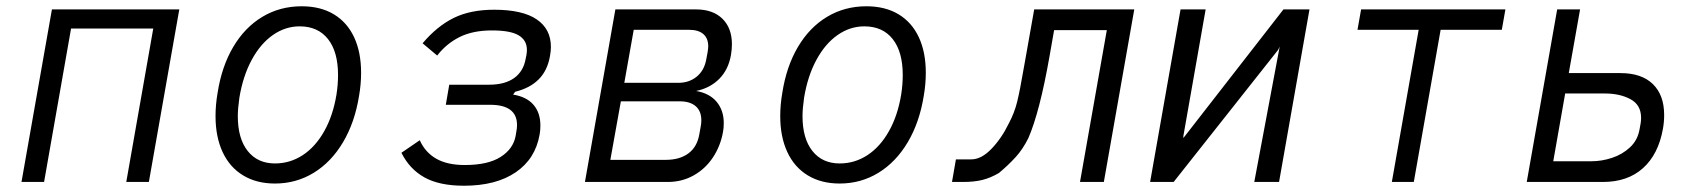

<svg xmlns="http://www.w3.org/2000/svg" viewBox="-20 -580 5440 612"><path d="M145.5 -550H551.5L454.5 0H382.5L468.5 -489H206.5L120.5 0H48.5Z M667 -210Q667 -246 673.5 -283.5Q686.5 -368 723.5 -430.5Q760.5 -493 816.5 -526.5Q872.5 -560 941.5 -560Q1001.5 -560 1044 -534.5Q1086.5 -509 1108.8 -461.2Q1131 -413.5 1131 -348Q1131 -312 1124.5 -274.5Q1111 -190 1073.5 -126.8Q1036 -63.5 980 -29.2Q924 5 856.5 5Q797.5 5 754.8 -21Q712 -47 689.5 -95.5Q667 -144 667 -210ZM1052.5 -278.5Q1057.5 -310.5 1057.5 -341Q1057.5 -415 1025.5 -455.5Q993.5 -496 935 -496Q889.5 -496 850 -468.5Q810.5 -441 782.5 -389.5Q754.5 -338 743 -268.5Q738 -233.5 738 -210Q738 -138.5 769.5 -98.8Q801 -59 856.5 -59Q904.5 -59 945 -85.5Q985.5 -112 1013.5 -161.8Q1041.5 -211.5 1052.5 -278.5Z M1259.5 -93 1318 -133Q1335.5 -94 1370.8 -74Q1406 -54 1461.5 -54Q1535.5 -54 1575.8 -79.8Q1616 -105.5 1623.5 -146.5L1626 -161.5Q1628 -171 1628 -181.5Q1628 -246 1542 -246H1401L1412 -310H1539Q1589 -310 1618.8 -331.2Q1648.5 -352.5 1655.5 -392.5L1658 -404.5Q1659.5 -413.5 1659.5 -421Q1659.5 -451.5 1633.5 -467.2Q1607.5 -483 1548 -483Q1487.5 -483 1445.5 -462.2Q1403.5 -441.5 1373.5 -403L1327 -442Q1373 -496.5 1426.2 -522.8Q1479.5 -549 1555 -549Q1645.5 -549 1690.8 -518.2Q1736 -487.5 1736 -430.5Q1736 -417 1733 -401Q1725 -355 1697 -327Q1669 -299 1622 -287.5L1615.5 -278.5Q1658.5 -271.5 1680.5 -246Q1702.5 -220.5 1702.5 -180Q1702.5 -163.5 1700 -151Q1686.5 -73.5 1623.8 -30.8Q1561 12 1459 12Q1380.5 12 1333 -14.5Q1285.5 -41 1259.5 -93Z M1941.5 -550H2198.5Q2252.5 -550 2282.8 -520.2Q2313 -490.5 2313 -439Q2313 -423 2310 -405Q2302 -358.5 2273 -329Q2244 -299.5 2199 -290Q2242 -282.5 2264.5 -255.2Q2287 -228 2287 -187.5Q2287 -171.5 2284.5 -159Q2276.5 -114.5 2252.5 -78.2Q2228.5 -42 2191.2 -21Q2154 0 2108.5 0H1844.5ZM2209 -151.5 2213.5 -176.5Q2215.5 -186 2215.5 -196.5Q2215.5 -226 2197.5 -241.5Q2179.5 -257 2147 -257H1959L1925.5 -70.5H2102.5Q2146.5 -70.5 2174.2 -91Q2202 -111.5 2209 -151.5ZM2231 -389.5 2235.5 -413.5Q2237.5 -426.5 2237.5 -432Q2237.5 -458 2221.8 -471.5Q2206 -485 2176.5 -485H2000L1970 -316H2142Q2176.5 -316 2200.5 -335.5Q2224.5 -355 2231 -389.5Z M2467 -210Q2467 -246 2473.5 -283.5Q2486.5 -368 2523.5 -430.5Q2560.5 -493 2616.5 -526.5Q2672.5 -560 2741.5 -560Q2801.5 -560 2844 -534.5Q2886.5 -509 2908.8 -461.2Q2931 -413.5 2931 -348Q2931 -312 2924.5 -274.5Q2911 -190 2873.5 -126.8Q2836 -63.5 2780 -29.2Q2724 5 2656.5 5Q2597.5 5 2554.8 -21Q2512 -47 2489.5 -95.5Q2467 -144 2467 -210ZM2852.5 -278.5Q2857.5 -310.5 2857.5 -341Q2857.5 -415 2825.5 -455.5Q2793.5 -496 2735 -496Q2689.5 -496 2650 -468.5Q2610.5 -441 2582.5 -389.5Q2554.5 -338 2543 -268.5Q2538 -233.5 2538 -210Q2538 -138.5 2569.5 -98.8Q2601 -59 2656.5 -59Q2704.5 -59 2745 -85.5Q2785.5 -112 2813.5 -161.8Q2841.5 -211.5 2852.5 -278.5Z M3027 -72H3076Q3108 -72 3140.2 -105.5Q3172.5 -139 3195.5 -186.5Q3213.5 -220 3222.2 -255.5Q3231 -291 3245 -372.5L3250 -400.5L3276.5 -550H3595.5L3498.5 0H3422.5L3508 -484H3340L3325 -398.5Q3294 -223 3258 -140Q3240.5 -104.5 3217.2 -79Q3194 -53.5 3164 -28.5Q3137.5 -13 3111.5 -6.5Q3085.5 0 3049.5 0H3014.5Z M3743 -550H3823L3752 -146.5V-140L4071 -550H4154L4057 0H3978L4059 -431.5L4054 -421L3721 0H3646Z M4502 -485H4307L4318.5 -550H4778.5L4767 -485H4572L4486.5 0H4416.5Z M4943.5 -550H5016.5L4980.5 -347H5145.5Q5212.5 -347 5248.5 -312Q5284.5 -277 5284.5 -213.5Q5284.5 -190.5 5280.5 -169Q5266 -88 5217 -44Q5168 0 5089.5 0H4846.5ZM5206 -167.5 5209.5 -186.5Q5211 -196.5 5211 -204.5Q5211 -245.5 5177.2 -263.8Q5143.5 -282 5095.5 -282H4969L4931 -66H5053Q5085.5 -66 5118.2 -76.8Q5151 -87.5 5175.5 -110.2Q5200 -133 5206 -167.5Z"/></svg>

Font: JuliaMono Light
Style: Italic
Weight: 300
Italic angle: -9°
Monospace: yes
Designer: cormullion
Foundry: corm
Version: Version 0.054; ttfautohint (v1.8.4)